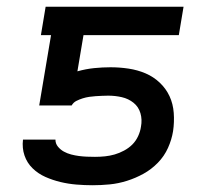

<svg xmlns="http://www.w3.org/2000/svg" viewBox="-20 -540 640 568"><path d="M254 8Q230 8 206 6Q182 4 159 -1.5Q136 -7 114.5 -16.5Q93 -26 76.5 -42Q60 -58 52.5 -80Q45 -102 48 -127H144Q144 -115 151.5 -106Q159 -97 169 -91.5Q179 -86 190.5 -83Q202 -80 213.5 -78.5Q225 -77 237 -76.5Q249 -76 261 -76Q276 -76 290.5 -77.5Q305 -79 319 -83Q333 -87 347 -94.5Q361 -102 371.5 -112.5Q382 -123 388.5 -137Q395 -151 397 -165Q401 -186 395.5 -205Q390 -224 375 -236Q360 -248 340.5 -252.5Q321 -257 300 -257Q291 -257 281.5 -256.5Q272 -256 263 -255.5Q254 -255 244 -253.5Q234 -252 224.5 -249Q215 -246 206 -241.5Q197 -237 192 -228H96L131 -436H101L115 -520H523L509 -436H227L209 -329Q234 -336 258.5 -338.5Q283 -341 307 -341Q334 -341 360.5 -337Q387 -333 410.5 -323Q434 -313 452.5 -295.5Q471 -278 481.5 -255.5Q492 -233 494 -206Q496 -179 492 -152Q488 -127 477 -102.5Q466 -78 447 -58.5Q428 -39 404.5 -26Q381 -13 355.5 -5Q330 3 304.5 5.5Q279 8 254 8Z"/></svg>

Font: Iosevka Aile Medium Oblique
Style: Regular
Weight: 500
Italic angle: -9°
Designer: Belleve Invis
Foundry: Belleve Invis
Version: Version 31.1.0; ttfautohint (v1.8.4)